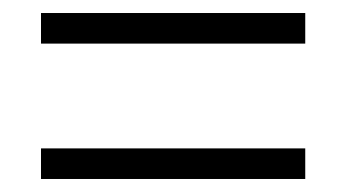

<svg xmlns="http://www.w3.org/2000/svg" viewBox="-20 -500 533 295"><path d="M43 -433V-480H449V-433ZM43 -225V-272H449V-225Z"/></svg>

Font: Noto Sans UI SemiCondensed Light
Style: Regular
Weight: 300
Width: 4
Designer: Monotype Design Team
Foundry: Monotype Imaging Inc.
Version: Version 1.901